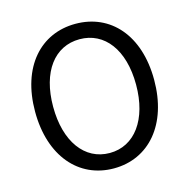

<svg xmlns="http://www.w3.org/2000/svg" viewBox="-110 -855 962 975"><g transform="rotate(-15 371.0 -367.0)"><path d="M371 13C555 13 684 -134 684 -369C684 -604 555 -747 371 -747C187 -747 58 -604 58 -369C58 -134 187 13 371 13ZM371 -68C239 -68 153 -186 153 -369C153 -553 239 -666 371 -666C502 -666 589 -553 589 -369C589 -186 502 -68 371 -68Z"/></g></svg>

Font: Noto Sans JP
Style: Regular
Weight: 400
Designer: Ryoko NISHIZUKA  (kana, bopomofo & ideographs); Paul D. Hunt (Latin, Greek & Cyrillic); Sandoll Communications , Soo-you
Foundry: Adobe
Version: Version 2.002;hotconv 1.0.116;makeotfexe 2.5.65601